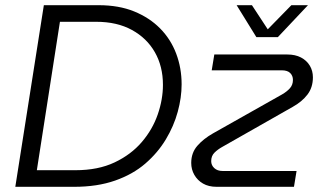

<svg xmlns="http://www.w3.org/2000/svg" viewBox="-20 -720 1254 740"><path d="M39 0 149 -700H360Q438 -700 497 -676Q556 -652 597 -610.5Q638 -569 659 -513.5Q680 -458 680 -395Q680 -344 665 -289Q650 -234 619 -182.5Q588 -131 540 -89.5Q492 -48 423.5 -24Q355 0 266 0ZM122 -64H271Q358 -64 421.5 -94Q485 -124 526.5 -172.5Q568 -221 588 -279Q608 -337 608 -393Q608 -464 577 -518.5Q546 -573 488.5 -604.5Q431 -636 351 -636H211ZM815 0Q784 0 762.5 -12.5Q741 -25 729 -46Q717 -67 717 -92Q717 -131 740.5 -158Q764 -185 801 -206L1067 -356Q1086 -367 1097.5 -380Q1109 -393 1109 -412Q1109 -428 1098.5 -438.5Q1088 -449 1066 -449H796L806 -510H1087Q1118 -510 1140 -498.5Q1162 -487 1174 -467Q1186 -447 1186 -422Q1186 -383 1165 -355.5Q1144 -328 1108 -308L837 -154Q819 -144 806.5 -131.5Q794 -119 794 -99Q794 -83 806 -72Q818 -61 838 -61H1123L1113 0ZM968 -577 892 -700H951L1012 -607L1103 -700H1167L1051 -577Z"/></svg>

Font: MuseoModerno Thin Light
Style: Italic
Weight: 300
Italic angle: -9°
Version: Version 1.003